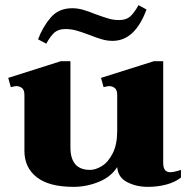

<svg xmlns="http://www.w3.org/2000/svg" viewBox="-20 -717 738 747"><path d="M160 -547 128 -564Q147 -614 178 -649.5Q209 -685 261 -685Q282 -685 303 -679Q324 -673 351 -662Q384 -650 403 -644.5Q422 -639 443 -639Q470 -639 485.5 -652Q501 -665 519 -697L550 -680Q505 -558 418 -558Q397 -558 376.5 -564Q356 -570 328 -581Q296 -593 276 -598.5Q256 -604 235 -604Q208 -604 192.5 -591Q177 -578 160 -547ZM684 -56V-26Q661 -8 627 1Q593 10 555 10Q510 10 474.5 -8.5Q439 -27 436 -67Q412 -29 364.5 -9.5Q317 10 266 10Q171 10 123 -27.5Q75 -65 75 -130V-348Q75 -367 65.5 -374.5Q56 -382 43 -382Q39 -382 22 -378L12 -414L217 -479H254V-144Q254 -56 330 -56Q352 -56 376.5 -71Q401 -86 418.5 -120.5Q436 -155 436 -208V-348Q436 -367 426.5 -374.5Q417 -382 404 -382Q400 -382 383 -378L373 -414L579 -479H615V-83Q615 -47 642 -47Q657 -47 684 -56Z"/></svg>

Font: Taviraj Bold
Style: Regular
Weight: 700
Designer: Katatrad Team
Foundry: CadsonDemak
Version: Version 1.030